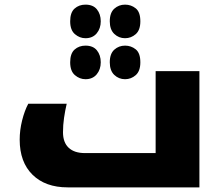

<svg xmlns="http://www.w3.org/2000/svg" viewBox="-20 -809 966 829"><path d="M272 0Q176 0 120.5 -54.5Q65 -109 65 -206Q65 -247 75.5 -289Q86 -331 102 -361H268Q261 -331 256.5 -300Q252 -269 252 -238Q252 -194 276.5 -171Q301 -148 347 -148H652V-502H841V0ZM349 -644Q324 -644 303.5 -661.5Q283 -679 283 -717Q283 -755 302 -772Q321 -789 349 -789Q382 -789 398.5 -768.5Q415 -748 415 -717Q415 -686 397.5 -665Q380 -644 349 -644ZM520 -644Q493 -644 473.5 -662.5Q454 -681 454 -717Q454 -754 473.5 -771.5Q493 -789 520 -789Q546 -789 566 -773Q586 -757 586 -717Q586 -679 566 -661.5Q546 -644 520 -644ZM349 -467Q324 -467 303.5 -484.5Q283 -502 283 -540Q283 -578 302 -595Q321 -612 349 -612Q382 -612 398.5 -591.5Q415 -571 415 -540Q415 -509 397.5 -488Q380 -467 349 -467ZM520 -467Q493 -467 473.5 -485.5Q454 -504 454 -540Q454 -577 473.5 -594.5Q493 -612 520 -612Q546 -612 566 -596Q586 -580 586 -540Q586 -502 566 -484.5Q546 -467 520 -467Z"/></svg>

Font: Noto Kufi Arabic Black
Style: Regular
Weight: 900
Designer: Monotype Design Team, David Williams, Khaled Hosny
Foundry: Google LLC
Version: Version 2.109; ttfautohint (v1.8.4.7-5d5b)